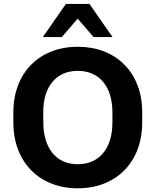

<svg xmlns="http://www.w3.org/2000/svg" viewBox="-20 -974 813 1004"><path d="M386.7 10.7C583.5 10.7 723.6 -121.6 723.6 -334V-386.2C723.6 -597.7 584 -729.5 386.7 -729.5C189.9 -729.5 49.8 -597.2 49.8 -386.2V-334C49.8 -122.6 189.5 10.7 386.7 10.7ZM386.7 -115.2C277.8 -115.2 207 -193.8 206.5 -334L206.1 -386.2C205.6 -525.9 277.8 -603.5 386.7 -603.5C496.1 -603.5 567.9 -524.9 567.9 -386.2V-334C567.9 -194.3 496.1 -115.2 386.7 -115.2ZM303.2 -780.3 386.2 -876.5 469.2 -780.3H568.4L447.8 -953.6H324.7L204.1 -780.3Z"/></svg>

Font: Winston
Style: Bold
Weight: 700
Designer: Vernon Adams, Kim Jin-seong, David Berlow, Cristiano Sobral
Foundry: The Winston Project Authors
Version: Version 3.004